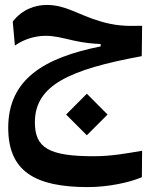

<svg xmlns="http://www.w3.org/2000/svg" viewBox="-20 -449 626 787"><path d="M340.8 317.9C423.3 317.9 511.7 298.8 561.5 277.3L562.5 168.9C502 179.2 438 191.4 364.3 191.4C180.2 191.4 123 157.2 123 52.2C123 -99.1 263.7 -164.1 561 -218.8L562.5 -343.3C492.2 -341.3 450.2 -343.8 388.7 -362.3C298.8 -389.2 250 -428.7 171.9 -428.7C124 -428.7 70.8 -410.6 32.2 -360.4L41 -262.2C75.2 -286.6 121.1 -302.2 167 -302.2C203.1 -302.2 233.9 -293.9 279.8 -283.2C328.1 -272.5 360.8 -270 392.6 -268.6V-258.8C160.6 -212.4 13.7 -124 13.7 74.7C13.7 251.5 121.1 317.9 340.8 317.9ZM335.9 105.5 420.9 20.5 335.9 -64.9 251 20.5Z"/></svg>

Font: Cascadia Mono SemiBold
Style: Regular
Weight: 600
Monospace: yes
Designer: Aaron Bell
Foundry: Saja Typeworks
Version: Version 2404.023